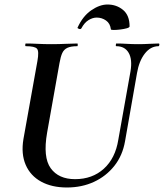

<svg xmlns="http://www.w3.org/2000/svg" viewBox="-20 -818 727 852"><path d="M559 -501Q568 -554 551 -583.5Q534 -613 496 -613Q493 -613 494 -619Q495 -625 496 -625Q519 -625 542.5 -623.5Q566 -622 594 -622Q619 -622 642.5 -623.5Q666 -625 684 -625Q688 -625 687 -619Q686 -613 684 -613Q648 -613 622.5 -580Q597 -547 588 -494L535 -192Q524 -128 487.5 -82Q451 -36 397 -11Q343 14 277 14Q210 14 162.5 -12Q115 -38 94 -86.5Q73 -135 84 -201L146 -547Q154 -591 144 -602Q134 -613 95 -613Q91 -613 92 -619Q93 -625 94 -625Q118 -625 147 -623.5Q176 -622 207 -622Q242 -622 271.5 -623.5Q301 -625 323 -625Q325 -625 325 -619Q325 -613 323 -613Q295 -613 279.5 -606Q264 -599 256.5 -583Q249 -567 244 -538L189 -229Q170 -120 205 -71.5Q240 -23 313 -23Q390 -23 441 -69.5Q492 -116 505 -198ZM472 -688Q469 -714 450.5 -727Q432 -740 409 -740Q391 -740 372.5 -728.5Q354 -717 341 -692Q337 -687 330 -690Q323 -693 324 -695Q347 -746 384.5 -772Q422 -798 457 -798Q497 -798 526 -774Q555 -750 555 -701Q555 -696 542.5 -692.5Q530 -689 513.5 -687Q497 -685 484.5 -685Q472 -685 472 -688Z"/></svg>

Font: Cormorant
Style: Bold Italic
Weight: 700
Italic angle: -10°
Designer: Christian Thalmann (Catharsis Fonts)
Foundry: Catharsis Fonts
Version: Version 4.000